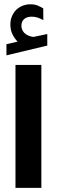

<svg xmlns="http://www.w3.org/2000/svg" viewBox="-20 -884 267 902"><path d="M62.5 -688.5Q47.9 -704.1 38.3 -723.4Q28.8 -742.7 28.8 -768.6Q28.8 -787.6 34.2 -802.7Q39.6 -817.9 48.8 -829.6Q62 -846.2 81.5 -855Q101.1 -863.8 121.6 -863.8Q142.6 -863.8 155.8 -858.4Q168.9 -853 183.1 -844.7L183.6 -789.6Q168.9 -797.4 156.2 -801.5Q143.6 -805.7 128.4 -805.7Q119.6 -805.7 109.9 -803.2Q100.1 -800.8 92.8 -793.9Q80.6 -782.7 80.6 -762.2Q80.6 -747.1 90.8 -733.4Q101.1 -719.7 124.5 -712.9Q127 -712.4 129.4 -711.7Q131.8 -710.9 134.3 -710.9Q136.7 -710.9 138.7 -710.9L202.1 -724.1V-669.9L10.3 -624V-676.3ZM52.7 -579.1H174.3V-1.4H52.7Z"/></svg>

Font: Vazir WOL
Style: Bold-WOL
Weight: 700
Designer: Saber Rastikerdar
Foundry: Saber Rastikerdar
Version: Version 30.0.0